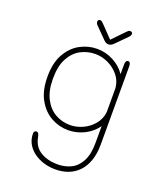

<svg xmlns="http://www.w3.org/2000/svg" viewBox="-160 -753 939 1104"><g transform="rotate(20 309.5 -200.5)"><path d="M311 247.5Q272.5 247.5 238 236.8Q203.5 226 177 206.2Q150.5 186.5 135.2 158.8Q120 131 120 97Q120 88.5 124.2 84Q128.5 79.5 135.5 79.5Q144 79.5 148.2 87.2Q152.5 95 154.5 106.5Q165 164 209 190Q253 216 312 216Q357.5 216 394.8 197.8Q432 179.5 454.2 137Q476.5 94.5 476.5 23V-77.5Q449 -37.5 402 -13.5Q355 10.5 301 10.5Q247.5 10.5 198.2 -16.5Q149 -43.5 117.8 -99Q86.5 -154.5 86.5 -239Q86.5 -324 117.8 -378.8Q149 -433.5 198.2 -460Q247.5 -486.5 301 -486.5Q355 -486.5 402 -461.5Q449 -436.5 476.5 -395.5V-454.5Q476.5 -481 492.5 -481Q508 -481 508 -454.5V23Q508 80 493.2 122.2Q478.5 164.5 452 192.2Q425.5 220 389.5 233.8Q353.5 247.5 311 247.5ZM302.5 -21Q342.5 -21 380.8 -38.8Q419 -56.5 445.5 -88.8Q472 -121 476.5 -163.5V-309.5Q473 -353 446.2 -385.8Q419.5 -418.5 381 -436.8Q342.5 -455 302.5 -455Q254 -455 212.5 -432.8Q171 -410.5 145.5 -363Q120 -315.5 120 -239Q120 -164.5 145.5 -116Q171 -67.5 212.5 -44.2Q254 -21 302.5 -21ZM447 -612.5 382 -547Q374 -539 367 -535.8Q360 -532.5 352 -532.5Q344.5 -532.5 337.5 -535.8Q330.5 -539 322.5 -547L257.5 -612.5Q247 -623 247 -634Q247 -640 250.5 -643.8Q254 -647.5 260 -647.5Q267 -647.5 271.2 -644.2Q275.5 -641 283 -633L352.5 -561L421.5 -632.5Q429 -640.5 433.5 -644Q438 -647.5 444.5 -647.5Q451 -647.5 455 -644Q459 -640.5 459 -635Q459 -624.5 447 -612.5Z"/></g></svg>

Font: Sono ExtraLight
Style: Regular
Weight: 200
Designer: Tyler Finck
Foundry: Tyler Finck
Version: Version 2.112